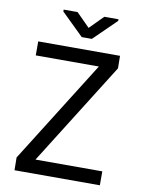

<svg xmlns="http://www.w3.org/2000/svg" viewBox="-97 -973 794 1042"><g transform="rotate(10 300.0 -452.5)"><path d="M158.7 -76.7 513.7 -642.1 512.7 -710.9H62V-633.8H409.7L55.7 -70.3L56.6 0H526.9V-76.7ZM318.4 -830.6 244.6 -904.8H168V-894.5L290.5 -774.9H346.2L470.2 -896V-904.8H392.1Z"/></g></svg>

Font: RobotoMono Nerd Font
Style: Regular
Weight: 400
Monospace: yes
Designer: Google
Version: Version 3.000;Nerd Fonts 3.2.1